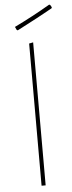

<svg xmlns="http://www.w3.org/2000/svg" viewBox="-60 -909 350 939"><g transform="rotate(-5 115.5 -439.5)"><path d="M219 -879 224 -877 231 -865 229 -860Q162 -822 55 -767L50 -770L43 -785Q134 -829 219 -879ZM125 -702V0H105V-698Z"/></g></svg>

Font: Alegreya Sans SC Thin
Style: Regular
Weight: 100
Designer: Juan Pablo del Peral
Foundry: Huerta Tipografica
Version: Version 2.007